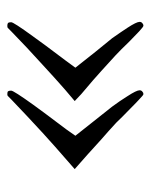

<svg xmlns="http://www.w3.org/2000/svg" viewBox="38 -626 423 540"><g transform="rotate(-90 250.0 -355.5)"><path d="M44.9 -357.4 86.9 -320.3 128.9 -282.2Q150.4 -263.7 175.8 -240.2Q189.5 -225.6 214.8 -201.2Q234.4 -181.6 242.2 -174.8Q252.9 -164.1 255.9 -164.1Q259.8 -164.1 262.7 -167Q266.6 -169.9 266.6 -174.8Q266.6 -183.6 250 -209Q237.3 -229.5 220.7 -252L179.7 -303.7L138.7 -355.5L157.2 -381.8Q203.1 -442.4 225.6 -473.6Q265.6 -529.3 265.6 -536.1Q265.6 -542 263.7 -544.9Q261.7 -546.9 255.9 -546.9Q252.9 -546.9 251 -545.9Q249 -543.9 240.2 -535.2Q194.3 -491.2 146.5 -447.3Q103.5 -408.2 76.2 -384.8ZM236.3 -357.4Q236.3 -357.4 255.9 -338.9Q267.6 -329.1 294.9 -305.7L321.3 -282.2Q340.8 -264.6 365.2 -242.2Q379.9 -228.5 403.3 -204.1Q425.8 -182.6 432.6 -175.8Q445.3 -164.1 448.2 -164.1Q452.1 -164.1 455.1 -167Q459 -169.9 459 -174.8Q459 -183.6 442.4 -209Q431.6 -225.6 413.1 -252L375 -298.8L330.1 -355.5L351.6 -384.8Q397.5 -445.3 418.9 -475.6Q458 -529.3 458 -536.1Q458 -542 456.1 -544.9Q453.1 -546.9 448.2 -546.9Q444.3 -546.9 442.4 -545.9Q440.4 -543.9 431.6 -535.2Q388.7 -493.2 337.9 -447.3Q299.8 -412.1 268.6 -384.8Z"/></g></svg>

Font: GungsuhChe
Style: Regular
Weight: 400
Monospace: yes
Version: Version 2.21